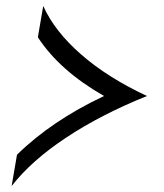

<svg xmlns="http://www.w3.org/2000/svg" viewBox="-20 -614 550 644"><path d="M37 -95Q153 -209 329 -292Q180 -377 107 -489L125 -594Q163 -509 252.5 -431Q342 -353 473 -292Q319 -230 202 -152.5Q85 -75 19 10Z"/></svg>

Font: KoHo SemiBold
Style: Italic
Weight: 600
Italic angle: -10°
Version: Version 1.000; ttfautohint (v1.6)